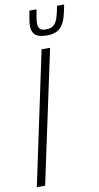

<svg xmlns="http://www.w3.org/2000/svg" viewBox="-98 -936 506 979"><g transform="rotate(-10 154.5 -446.5)"><path d="M10 0 156 -688H200L53 0ZM196 -753Q166 -753 149 -760.5Q132 -768 125 -782.5Q118 -797 118 -815Q118 -832 122 -852Q126 -872 129 -893H166Q162 -872 159 -854Q156 -836 156 -822Q156 -803 164.5 -793.5Q173 -784 196 -784Q222 -784 236 -796Q250 -808 258 -833Q266 -858 272 -893H309Q303 -862 296.5 -836.5Q290 -811 278.5 -792.5Q267 -774 247.5 -763.5Q228 -753 196 -753Z"/></g></svg>

Font: Saira ExtraCondensed ExtraLight
Style: Italic
Weight: 250
Width: 2
Italic angle: -12°
Designer: Hector Gatti with collaboration of the Omnibus-Type team
Foundry: Omnibus-Type
Version: Version 1.101